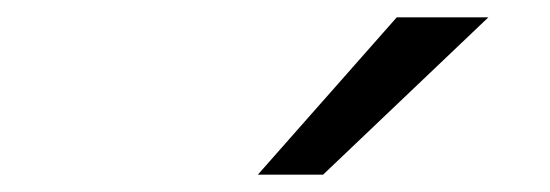

<svg xmlns="http://www.w3.org/2000/svg" viewBox="-20 -820 642 224"><path d="M442.9 -799.8H549.8L356.9 -616.2H280.8Z"/></svg>

Font: Hack
Style: Italic
Weight: 400
Italic angle: -11°
Monospace: yes
Designer: Christopher Simpkins
Foundry: Christopher Simpkins
Version: Version 2.019; ttfautohint (v1.4.1) -l 4 -r 80 -G 350 -x 0 -